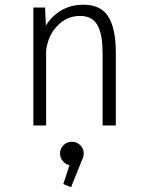

<svg xmlns="http://www.w3.org/2000/svg" viewBox="-20 -532 610 814"><path d="M121.5 0V-500H171L174.5 -423.5Q199.5 -464.5 240.2 -488.2Q281 -512 334 -512Q408 -512 439.5 -461Q471 -410 471 -310V0H415V-304Q415 -342 410.8 -369.8Q406.5 -397.5 396 -419.8Q385.5 -442 366.5 -453.2Q347.5 -464.5 319.5 -464.5Q263.5 -464.5 223 -422.5Q182.5 -380.5 175.5 -316V0ZM335 118.5Q335 131 329.5 142L281 262L248.5 248L274.5 168.5Q257.5 164.5 246 150.5Q234.5 136.5 234.5 118.5Q234.5 98 249.2 83.5Q264 69 285 69Q305.5 69 320.2 83.5Q335 98 335 118.5Z"/></svg>

Font: League Mono Narrow UltraLight
Style: Regular
Weight: 200
Width: 3
Designer: Tyler Finck
Foundry: The League of Moveable Type / Tyler Finck
Version: Version 2.210